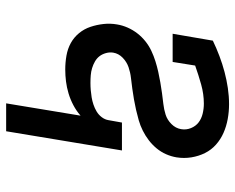

<svg xmlns="http://www.w3.org/2000/svg" viewBox="-92 -486 783 640"><g transform="rotate(90 300.0 -166.5)"><path d="M325 205 366 -43Q350 -29 331 -19Q312 -9 292 -3Q272 3 252 5.5Q232 8 212 8Q189 8 166 4Q143 0 124 -10.5Q105 -21 91 -38Q77 -55 70 -76Q63 -97 60.5 -119.5Q58 -142 62 -165Q65 -183 72.5 -200Q80 -217 91.5 -232Q103 -247 118 -259Q133 -271 150 -279Q167 -287 184.5 -292.5Q202 -298 220 -302Q238 -306 255.5 -309Q273 -312 291 -314.5Q309 -317 327 -319Q345 -321 362.5 -326.5Q380 -332 394 -346Q408 -360 411 -378Q414 -395 407.5 -411Q401 -427 388.5 -436.5Q376 -446 359.5 -450Q343 -454 326 -454Q294 -454 262 -445Q230 -436 199 -425L187 -350H93L116 -484Q141 -496 167.5 -506Q194 -516 220.5 -523Q247 -530 274 -534Q301 -538 328 -538Q353 -538 377.5 -533.5Q402 -529 423.5 -519.5Q445 -510 462.5 -494.5Q480 -479 490.5 -458Q501 -437 505 -412.5Q509 -388 505 -363Q502 -345 494.5 -328Q487 -311 475 -296.5Q463 -282 448 -270.5Q433 -259 416 -250.5Q399 -242 381.5 -237Q364 -232 346.5 -228Q329 -224 311.5 -221Q294 -218 276 -215.5Q258 -213 240 -211Q222 -209 204.5 -203Q187 -197 173 -183.5Q159 -170 156 -152Q154 -140 157.5 -127.5Q161 -115 168 -106Q175 -97 185.5 -91Q196 -85 207.5 -81.5Q219 -78 231.5 -77Q244 -76 257 -76Q269 -76 281 -77Q293 -78 305 -80Q317 -82 329 -86Q341 -90 352 -96.5Q363 -103 371 -113.5Q379 -124 381 -136L389 -181H482L418 205Z"/></g></svg>

Font: Iosevka Slab Medium Extended
Style: Italic
Weight: 500
Width: 7
Italic angle: -9°
Monospace: yes
Designer: Belleve Invis
Foundry: Belleve Invis
Version: Version 11.1.0; ttfautohint (v1.8.3)